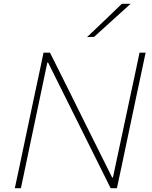

<svg xmlns="http://www.w3.org/2000/svg" viewBox="-20 -990 797 1010"><path d="M58 0Q71 -60.5 83 -117Q94.5 -173.5 108.5 -238.5L158 -472.5Q172.5 -539.5 184.5 -596.5Q196.5 -653.5 209 -713H243Q295 -609 344.5 -509.8Q394 -410.5 441 -315L570 -56H574L663 -473Q677.5 -540 689.5 -596.5Q701.5 -653 714 -713H746Q733.5 -653.5 721.5 -596.8Q709.5 -540 695 -473L645.5 -238Q631.5 -173 620 -116.5Q608 -60 595 0H562Q518.5 -87.5 470 -185Q421.5 -282.5 363 -400L233 -661H229L140 -238Q126 -172 114.5 -116.5Q103 -61 90 0ZM438 -795Q485.5 -840 530.5 -883Q575 -926 621 -970H667Q618.5 -926 571 -883Q523.5 -839.5 475 -796Z"/></svg>

Font: Heraclito Thin
Style: Italic
Weight: 100
Italic angle: -12°
Designer: Kostas Bartsokas (font) & Cristiano Sobral (main changes)
Foundry: Kostas Bartsokas (font) & Cristiano Sobral (main changes)
Version: Version 1.00;July 8, 2020;FontCreator 13.0.0.2655 64-bit